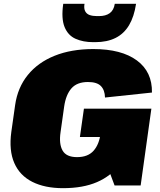

<svg xmlns="http://www.w3.org/2000/svg" viewBox="-20 -969 835 1002"><path d="M309 13Q214 13 148.5 -20Q83 -53 54.5 -118.5Q26 -184 39 -280L59 -421Q72 -512 125 -577.5Q178 -643 265 -678Q352 -713 467 -713Q614 -713 694.5 -653.5Q775 -594 773 -486L528 -460Q527 -499 506.5 -520Q486 -541 439 -541Q382 -541 353 -508Q324 -475 315 -414L296 -279Q287 -218 306.5 -183.5Q326 -149 382 -149Q439 -149 468.5 -182.5Q498 -216 505 -274L657 -249Q646 -168 602.5 -109Q559 -50 486 -18.5Q413 13 309 13ZM497 -217 516 -347 583 -254H397L418 -402H770L714 -1H578ZM466 -749Q414 -749 374.5 -766.5Q335 -784 317 -828Q299 -872 310 -949H421Q417 -925 424.5 -910.5Q432 -896 448 -890.5Q464 -885 486 -885H496Q532 -885 553 -900.5Q574 -916 579 -949H690Q680 -882 653.5 -837.5Q627 -793 583 -771Q539 -749 477 -749Z"/></svg>

Font: Pathway Extreme 28pt Black
Style: Italic
Weight: 900
Italic angle: -8°
Designer: Eduardo Rodriguez Tunni
Foundry: Eduardo Rodriguez Tunni
Version: Version 1.001;gftools[0.9.26]